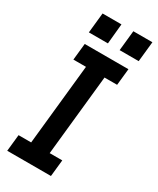

<svg xmlns="http://www.w3.org/2000/svg" viewBox="-209 -888 782 951"><g transform="rotate(30 182.0 -412.5)"><path d="M20 -95H92L140 -555H68L78 -650H328L318 -555H246L198 -95H270L260 0H10ZM255 -825H364L352 -710H243ZM79 -825H187L176 -710H67Z"/></g></svg>

Font: Zilla Slab SemiBold
Style: Regular
Weight: 600
Designer: Typotheque.com
Foundry: Typotheque type foundry
Version: Version 1.0; 2017